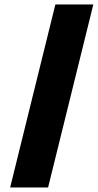

<svg xmlns="http://www.w3.org/2000/svg" viewBox="-20 -830 433 850"><path d="M393.1 -810.1 192.9 0H24.9L225.1 -810.1Z"/></svg>

Font: Sinkin Sans 700 Bold Italic
Style: Bold Italic
Weight: 700
Italic angle: -112°
Designer: Keith Bates
Foundry: K-Type
Version: Sinkin Sans (version 1.0)  by Keith Bates   •   © 2014   www